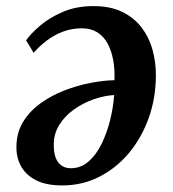

<svg xmlns="http://www.w3.org/2000/svg" viewBox="-20 -578 554 614"><path d="M63.5 -449Q77.5 -469.5 107.2 -495.2Q137 -521 180.5 -539.8Q224 -558.5 278.5 -558.5Q333 -558.5 371.2 -539.8Q409.5 -521 433.2 -489.5Q457 -458 467.8 -418.8Q478.5 -379.5 478.5 -338Q478.5 -264.5 455.5 -200.5Q432.5 -136.5 392 -88.2Q351.5 -40 297.2 -12.5Q243 15 179 15Q128.5 15 96.5 -1Q64.5 -17 48.8 -43.8Q33 -70.5 32.5 -104.5Q32 -151.5 53 -186.8Q74 -222 109 -247.2Q144 -272.5 186 -288.8Q228 -305 270 -313Q312 -321 346 -321.5Q347.5 -355.5 342 -385.8Q336.5 -416 324 -439Q311.5 -462 291 -474.8Q270.5 -487.5 242 -487.5Q209.5 -487.5 181.2 -476.8Q153 -466 129.5 -448.2Q106 -430.5 87.5 -409ZM206.5 -40Q239 -40 263.8 -62Q288.5 -84 305.5 -119.2Q322.5 -154.5 332.5 -195.2Q342.5 -236 345 -274Q314.5 -272.5 280.5 -260.8Q246.5 -249 217 -228.2Q187.5 -207.5 169.2 -178Q151 -148.5 152 -111.5Q152.5 -75.5 167 -57.8Q181.5 -40 206.5 -40Z"/></svg>

Font: Merriweather 36pt SemiBold
Style: Italic
Weight: 600
Italic angle: -7.8°
Version: Version 2.101